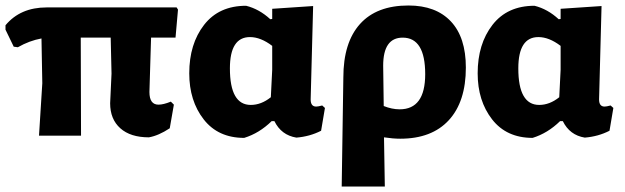

<svg xmlns="http://www.w3.org/2000/svg" viewBox="-27 -494 2277 699"><path d="M115 0 127 -191 124 -354Q80 -346 38 -322L23 -324L-7 -386V-402Q47 -467 143 -467H616L621 -459L612 -357H523L517 -159Q517 -113 550 -113Q568 -113 595 -124L606 -113L591 -27Q550 0 515 6Q448 6 411 -27Q374 -60 374 -118L379 -226L376 -357H267L268 0Z M862 8Q767 8 714.5 -59.5Q662 -127 662 -227Q662 -334 716 -403.5Q770 -473 869 -473Q917 -461 957 -424L964 -425V-462L1113 -472L1104 -132Q1104 -106 1124 -106Q1131 -106 1146 -110L1156 -101L1142 -18Q1101 3 1052 7Q997 -2 972 -53H962Q917 -9 862 8ZM810 -245Q810 -112 886 -112Q924 -112 959 -140L964 -240V-327Q922 -359 883 -359Q810 -359 810 -245Z M1217 185 1223 -212Q1223 -339 1283.5 -406.5Q1344 -474 1460 -474Q1560 -474 1614.5 -416Q1669 -358 1669 -248Q1669 -124 1607 -56.5Q1545 11 1430 11Q1404 11 1371 6L1374 185ZM1368 -255 1370 -108Q1400 -96 1428 -96Q1521 -96 1521 -224Q1521 -357 1439 -357Q1368 -357 1368 -255Z M1912 8Q1817 8 1764.5 -59.5Q1712 -127 1712 -227Q1712 -334 1766 -403.5Q1820 -473 1919 -473Q1967 -461 2007 -424L2014 -425V-462L2163 -472L2154 -132Q2154 -106 2174 -106Q2181 -106 2196 -110L2206 -101L2192 -18Q2151 3 2102 7Q2047 -2 2022 -53H2012Q1967 -9 1912 8ZM1860 -245Q1860 -112 1936 -112Q1974 -112 2009 -140L2014 -240V-327Q1972 -359 1933 -359Q1860 -359 1860 -245Z"/></svg>

Font: Alegreya Sans ExtraBold
Style: Regular
Weight: 800
Designer: Juan Pablo del Peral
Foundry: Huerta Tipografica
Version: Version 2.007